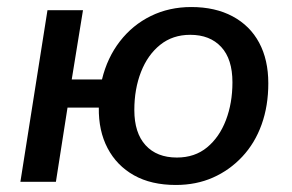

<svg xmlns="http://www.w3.org/2000/svg" viewBox="-20 -517 830 546"><path d="M480 9Q410 9 361 -18.5Q312 -46 286 -95.5Q260 -145 261 -211H172L139 0H38L115 -488H216L184 -291H270Q285 -353 321 -399.5Q357 -446 409 -471.5Q461 -497 524 -497Q592 -497 641.5 -470.5Q691 -444 717 -395.5Q743 -347 743 -280Q743 -216 724 -163Q705 -110 669 -71.5Q633 -33 585.5 -12Q538 9 480 9ZM483 -69Q534 -69 569 -98Q604 -127 622.5 -175.5Q641 -224 641 -283Q641 -349 609 -383.5Q577 -418 521 -418Q471 -418 435.5 -389.5Q400 -361 381 -312.5Q362 -264 362 -204Q362 -139 394 -104Q426 -69 483 -69Z"/></svg>

Font: Nunito Sans 12pt SemiBold
Style: Italic
Weight: 600
Italic angle: -9°
Designer: Vernon Adams
Foundry: Vernon Adams
Version: Version 3.101;gftools[0.9.27]